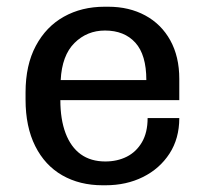

<svg xmlns="http://www.w3.org/2000/svg" viewBox="-20 -541 611 571"><path d="M285 10Q217 10 165.2 -19.6Q113.5 -49.2 84.8 -106.5Q56 -163.8 56 -245V-266Q56 -347.5 86.5 -404.6Q117 -461.8 170 -491.4Q223 -521 291 -521H301.8Q364 -521 411.9 -495.1Q459.8 -469.2 486.5 -420.9Q513.2 -372.5 513.2 -306.5V-243.2H159.5Q159.5 -186 175 -144.9Q190.5 -103.8 220.2 -82.2Q250 -60.8 293.2 -60.8Q328.8 -60.8 357 -75Q385.2 -89.2 402.1 -118Q419 -146.8 419 -189.8H513.2Q513.2 -129 484 -84.1Q454.8 -39.2 405.2 -14.6Q355.8 10 293.8 10ZM160.5 -302.8H415.2Q415.2 -378 382.5 -414.1Q349.8 -450.2 292.2 -450.2Q238.8 -450.2 201.5 -413.2Q164.2 -376.2 160.5 -302.8Z"/></svg>

Font: Chivo Medium
Style: Regular
Weight: 500
Designer: Hector Gatti
Foundry: Omnibus-Type
Version: Version 2.002